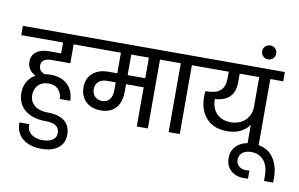

<svg xmlns="http://www.w3.org/2000/svg" viewBox="-142 -1196 2790 1791"><g transform="rotate(10 1252.5 -300.5)"><path d="M292 -473Q250 -473 224 -456Q198 -439 198 -402Q198 -377 212.5 -358.5Q227 -340 253 -331Q283 -336 308 -336Q385 -336 435 -307Q485 -278 508.5 -230.5Q532 -183 532 -128H433Q433 -179 400.5 -215.5Q368 -252 306 -252Q245 -252 209 -214.5Q173 -177 173 -120Q173 -59 218.5 -21.5Q264 16 342 16Q450 16 505 60.5Q560 105 560 189Q560 269 502 314.5Q444 360 343 360Q274 360 218.5 337Q163 314 132 269Q101 224 101 161Q101 157 101 153H194Q194 157 194 161Q194 217 234.5 247.5Q275 278 343 278Q402 278 436 254.5Q470 231 470 189Q470 145 438 122Q406 99 342 99Q256 99 194.5 71.5Q133 44 101.5 -6Q70 -56 70 -122Q70 -182 96.5 -228.5Q123 -275 172 -303Q136 -320 115 -350Q94 -380 94 -422Q94 -483 138 -516Q182 -549 256 -549H372V-652H-24V-740H609V-652H472V-473Z M1412 -652H1290V0H1185V-371H1018V-302Q1018 -200 968.5 -144.5Q919 -89 826 -89Q738 -89 685 -140Q632 -191 632 -274Q632 -361 688.5 -409Q745 -457 834 -457H920V-652H562V-740H1412ZM1185 -652H1018V-457H1185ZM920 -371H837Q789 -371 759 -345Q729 -319 729 -274Q729 -230 756 -204Q783 -178 825 -178Q870 -178 895 -209.5Q920 -241 920 -297Z M1487 0V-652H1365V-740H1714V-652H1592V0Z M2457 -652H2335V0H2230V-200Q2200 -156 2147 -129.5Q2094 -103 2021 -103Q1894 -103 1824.5 -179Q1755 -255 1755 -385Q1755 -411 1758 -436H1771Q1857 -436 1899 -472.5Q1941 -509 1941 -590V-652H1666V-740H2457ZM2230 -652H2045V-572Q2045 -390 1858 -379V-375Q1858 -291 1907 -241Q1956 -191 2043 -191Q2096 -191 2139 -214Q2182 -237 2206 -278Q2230 -319 2230 -371Z M2291 300Q2278 301 2253 301Q2178 301 2129 259Q2080 217 2080 140Q2080 62 2135 16Q2190 -30 2279 -30Q2405 -30 2467 49Q2529 128 2529 255Q2529 282 2528 295H2442V248Q2442 153 2398.5 101Q2355 49 2279 49Q2228 49 2196.5 73.5Q2165 98 2165 141Q2165 180 2192 202.5Q2219 225 2259 225Q2267 225 2291 223Z M2348 -895Q2348 -867 2329 -848Q2310 -829 2282 -829Q2254 -829 2234.5 -848Q2215 -867 2215 -895Q2215 -923 2234.5 -942Q2254 -961 2282 -961Q2310 -961 2329 -942Q2348 -923 2348 -895Z"/></g></svg>

Font: Poppins Cyr Med
Style: Regular
Weight: 500
Designer: Ninad Kale (Devanagari), Jonny Pinhorn (Latin)
Foundry: Indian Type Foundry
Version: 4.004